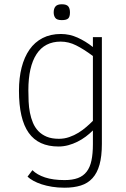

<svg xmlns="http://www.w3.org/2000/svg" viewBox="-20 -686 592 899"><path d="M457 -12.2Q457 45.9 446 85Q435.1 124 413.1 148.2Q391.1 172.4 358.4 182.6Q325.7 192.9 282.2 192.9Q250.5 192.9 223.6 188.5Q196.8 184.1 175 177Q153.3 169.9 136.5 160.6Q119.6 151.4 108.9 141.1L131.8 110.8Q153.3 132.3 190.9 144.8Q228.5 157.2 282.2 157.2Q319.3 157.2 344.7 147.7Q370.1 138.2 385.7 117.9Q401.4 97.7 408.2 65.7Q415 33.7 415 -11.2V-75.2Q399.9 -60.1 381.6 -46.4Q363.3 -32.7 342.8 -22.5Q322.3 -12.2 299.8 -6.1Q277.3 0 253.9 0Q159.7 0 114.3 -64.2Q68.8 -128.4 68.8 -261.2Q68.8 -321.3 81.3 -370.1Q93.8 -418.9 118.2 -453.9Q142.6 -488.8 179.4 -507.8Q216.3 -526.9 265.1 -526.9Q305.7 -526.9 343 -510Q380.4 -493.2 415 -465.8V-512.2H457ZM415 -423.8Q371.6 -456.1 336.4 -473.6Q301.3 -491.2 264.2 -491.2Q189.5 -491.2 151.1 -432.6Q112.8 -374 112.8 -263.2Q112.8 -237.3 114 -210.4Q115.2 -183.6 120.1 -158.4Q125 -133.3 134.3 -111.1Q143.6 -88.9 159.4 -72.3Q175.3 -55.7 198.7 -45.9Q222.2 -36.1 255.9 -36.1Q281.2 -36.1 304.4 -44.2Q327.6 -52.2 347.7 -64.7Q367.7 -77.1 384.5 -91.8Q401.4 -106.4 415 -120.1ZM307.6 -627.9Q307.6 -607.4 299.3 -599.6Q291 -591.8 269.5 -591.8Q246.6 -591.8 239 -602.1Q231.4 -612.3 231.4 -627.9Q231.4 -646 240 -656Q248.5 -666 269.5 -666Q291.5 -666 299.6 -656.2Q307.6 -646.5 307.6 -627.9Z"/></svg>

Font: Clear Sans Thin
Style: Regular
Weight: 250
Foundry: Intel Corporation
Version: Version 1.00